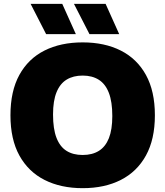

<svg xmlns="http://www.w3.org/2000/svg" viewBox="-20 -971 862 1001"><path d="M411 10Q297 10 212.5 -32.8Q128 -75.5 81.2 -160Q34.5 -244.5 34.5 -370Q34.5 -496 81 -580.5Q127.5 -665 212 -707.5Q296.5 -750 411 -750Q525.5 -750 610 -707.2Q694.5 -664.5 741 -580Q787.5 -495.5 787.5 -370Q787.5 -245 741 -160.5Q694.5 -76 610 -33Q525.5 10 411 10ZM411 -163Q461 -163 495.5 -184.5Q530 -206 547.8 -250.8Q565.5 -295.5 565.5 -366Q565.5 -440.5 547.5 -487Q529.5 -533.5 495 -555.2Q460.5 -577 411 -577Q362 -577 327.5 -556Q293 -535 274.8 -490.2Q256.5 -445.5 256.5 -374Q256.5 -299 274.5 -252.5Q292.5 -206 326.8 -184.5Q361 -163 411 -163ZM446.5 -793 365.5 -951H530.5L601.5 -793ZM220.5 -793 139.5 -951H304.5L375.5 -793Z"/></svg>

Font: Encode Sans Condensed Thin Black
Style: Regular
Weight: 900
Version: Version 3.002